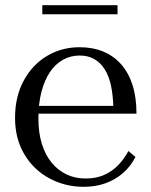

<svg xmlns="http://www.w3.org/2000/svg" viewBox="-20 -710 582 740"><path d="M128 -254Q128 -198 141.5 -155Q155 -112 179.5 -82.5Q204 -53 237 -37.5Q270 -22 310 -22Q351 -22 382 -36Q413 -50 436 -74Q459 -98 475 -128L502 -105Q484 -69 454 -43Q424 -17 386 -3.5Q348 10 303 10Q231 10 170.5 -22.5Q110 -55 74 -115Q38 -175 38 -256Q38 -337 71 -398.5Q104 -460 160.5 -494Q217 -528 287 -528Q338 -528 378.5 -511Q419 -494 447.5 -461.5Q476 -429 491 -381.5Q506 -334 506 -272H101L100 -302H445L417 -291Q416 -341 408 -379Q400 -417 383.5 -443Q367 -469 343 -482.5Q319 -496 287 -496Q252 -496 222.5 -479.5Q193 -463 172 -431.5Q151 -400 139.5 -355Q128 -310 128 -254ZM143 -690H433V-655H143Z"/></svg>

Font: Roboto Serif 144pt
Style: Regular
Weight: 400
Version: Version 1.008